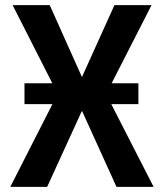

<svg xmlns="http://www.w3.org/2000/svg" viewBox="-20 -725 636 745"><path d="M20 0 216 -385 217 -335 29 -705H173L298 -426L424 -705H568L379 -335V-385L576 0H432L299 -293H297L163 0ZM75 -321V-402H517V-321Z"/></svg>

Font: Nunito Sans 7pt Condensed
Style: Bold
Weight: 700
Width: 3
Designer: Vernon Adams
Foundry: Vernon Adams
Version: Version 3.101;gftools[0.9.27]